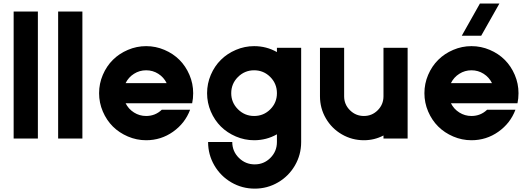

<svg xmlns="http://www.w3.org/2000/svg" viewBox="-20 -798 3045 1106"><path d="M58.6 0V-731.4H198.2V0Z M314.9 0V-731.4H454.6V0Z M1092.8 -261.2Q1092.8 -231 1086.9 -203.1H703.6Q720.2 -169.9 752 -149.9Q783.7 -129.9 821.8 -129.9Q874.5 -129.9 912.1 -166H1075.2Q1045.9 -87.9 976.8 -39.1Q907.7 9.8 821.8 9.8Q767.1 9.8 716.8 -11.7Q666.5 -33.2 630.1 -69.3Q593.8 -105.5 572.3 -155.8Q550.8 -206.1 550.8 -261.2Q550.8 -316.4 572.3 -366.7Q593.8 -417 630.1 -453.1Q666.5 -489.3 716.8 -510.7Q767.1 -532.2 821.8 -532.2Q877 -532.2 927.2 -510.7Q977.5 -489.3 1013.7 -453.1Q1049.8 -417 1071.3 -366.7Q1092.8 -316.4 1092.8 -261.2ZM821.8 -393.1Q783.7 -393.1 752 -373Q720.2 -353 703.6 -319.3H939.9Q923.3 -353 891.8 -373Q860.4 -393.1 821.8 -393.1Z M1178.7 20H1317.9Q1317.9 73.7 1356 111.3Q1394 148.9 1447.3 148.9Q1500.5 148.9 1537.8 111.3Q1575.2 73.7 1575.2 20V-24.4Q1515.1 9.8 1443.8 9.8Q1389.2 9.8 1338.9 -11.7Q1288.6 -33.2 1252.2 -69.3Q1215.8 -105.5 1194.3 -155.8Q1172.9 -206.1 1172.9 -261.2Q1172.9 -316.4 1194.3 -366.7Q1215.8 -417 1252.2 -453.1Q1288.6 -489.3 1338.9 -510.7Q1389.2 -532.2 1443.8 -532.2Q1515.1 -532.2 1575.2 -498V-522.5H1714.8V20.5Q1714.8 93.3 1679 155Q1643.1 216.8 1581.5 252.7Q1520 288.6 1447.3 288.6Q1374.5 288.6 1312.7 252.7Q1251 216.8 1214.8 154.8Q1178.7 92.8 1178.7 20ZM1443.8 -393.1Q1389.6 -393.1 1350.8 -354.5Q1312 -315.9 1312 -261.2Q1312 -207 1350.8 -168.5Q1389.6 -129.9 1443.8 -129.9Q1498.5 -129.9 1536.9 -168.2Q1575.2 -206.5 1575.2 -261.2Q1575.2 -315.9 1536.9 -354.5Q1498.5 -393.1 1443.8 -393.1Z M1823.2 -243.2V-522.5H1962.4V-243.2Q1962.4 -196.3 1995.8 -163.1Q2029.3 -129.9 2076.2 -129.9Q2123 -129.9 2156 -163.1Q2189 -196.3 2189 -243.2V-522.5H2328.1V0H2189V-17.6Q2136.7 9.8 2076.2 9.8Q2007.8 9.8 1949.5 -23.9Q1891.1 -57.6 1857.2 -116Q1823.2 -174.3 1823.2 -243.2Z M2640.1 -592.3 2744.6 -777.8H2856.9L2752 -592.3ZM2966.8 -261.2Q2966.8 -231 2960.9 -203.1H2577.6Q2594.2 -169.9 2626 -149.9Q2657.7 -129.9 2695.8 -129.9Q2748.5 -129.9 2786.1 -166H2949.2Q2919.9 -87.9 2850.8 -39.1Q2781.7 9.8 2695.8 9.8Q2641.1 9.8 2590.8 -11.7Q2540.5 -33.2 2504.2 -69.3Q2467.8 -105.5 2446.3 -155.8Q2424.8 -206.1 2424.8 -261.2Q2424.8 -316.4 2446.3 -366.7Q2467.8 -417 2504.2 -453.1Q2540.5 -489.3 2590.8 -510.7Q2641.1 -532.2 2695.8 -532.2Q2751 -532.2 2801.3 -510.7Q2851.6 -489.3 2887.7 -453.1Q2923.8 -417 2945.3 -366.7Q2966.8 -316.4 2966.8 -261.2ZM2695.8 -393.1Q2657.7 -393.1 2626 -373Q2594.2 -353 2577.6 -319.3H2814Q2797.4 -353 2765.9 -373Q2734.4 -393.1 2695.8 -393.1Z"/></svg>

Font: Basically A Sans Serif
Style: Bold
Weight: 700
Designer: Hyung-Suk Kim
Foundry: Mental Design
Version: 1.000